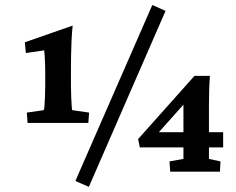

<svg xmlns="http://www.w3.org/2000/svg" viewBox="-20 -684 940 765"><path d="M262.7 -342.8Q262.7 -319.3 263.7 -298.3Q264.6 -277.3 265.6 -262.7Q266.6 -248 267.6 -245.1L335 -235.4L332 -194.3H89.8L86.9 -235.4L154.3 -245.1Q156.2 -248 157.2 -262.2Q158.2 -276.4 159.2 -297.9Q160.2 -319.3 160.2 -341.8V-394.5Q160.2 -407.2 159.7 -425.3Q159.2 -443.4 158.2 -459.5Q157.2 -475.6 156.2 -483.4L83 -472.7L79.1 -515.6L269.5 -582Q266.6 -554.7 265.1 -523.4Q263.7 -492.2 263.2 -462.4Q262.7 -432.6 262.7 -410.2ZM280.3 37.1 586.9 -664.1 639.6 -640.6 334 60.5ZM812.5 -50.8 858.4 -41 856.4 0H658.2L655.3 -41L710.9 -50.8V-284.2L722.7 -280.3L602.5 -145.5L605.5 -157.2H869.1V-96.7H537.1L530.3 -129.9L754.9 -381.8H816.4Q814.5 -358.4 813.5 -328.6Q812.5 -298.8 812.5 -267.6Z"/></svg>

Font: Crimson Pro SemiBold
Style: Regular
Weight: 600
Designer: Jacques Le Bailly
Foundry: Baron von Fonthausen
Version: Version 1.003